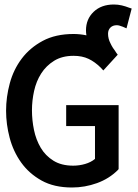

<svg xmlns="http://www.w3.org/2000/svg" viewBox="-20 -821 612 853"><path d="M274 -354H507V-70L504 -66Q465 -27 411 -7.5Q357 12 300 12Q220 12 164.5 -19Q109 -50 74 -99Q39 -148 23 -208.5Q7 -269 7 -329Q7 -390 23.5 -451Q40 -512 76.5 -560.5Q113 -609 170 -639.5Q227 -670 307 -670Q335 -670 364 -664Q362 -675 362 -686Q362 -736 396 -768.5Q430 -801 486 -801Q504 -801 521 -797Q538 -793 553 -787L565 -783L542 -695L526 -702Q518 -705 511.5 -707Q505 -709 499 -709Q481 -709 470.5 -698.5Q460 -688 460 -671Q460 -649 471 -628Q475 -619 482 -608Q486 -603 489.5 -597.5Q493 -592 497 -586L503 -578L439 -508L428 -520Q402 -546 373.5 -559.5Q345 -573 307 -573Q256 -573 220.5 -551Q185 -529 163 -494.5Q141 -460 131.5 -417Q122 -374 122 -331Q122 -287 131 -243.5Q140 -200 161 -164.5Q182 -129 217.5 -107Q253 -85 305 -85Q332 -85 358 -92.5Q384 -100 402 -115V-261H274Z"/></svg>

Font: Codetta
Style: Bold
Weight: 700
Designer: Ulrich Proeller
Foundry: PROSA GmbH
Version: Version 2.00;September 29, 2018;FontCreator 11.5.0.2427 64-b